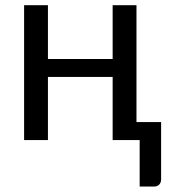

<svg xmlns="http://www.w3.org/2000/svg" viewBox="-20 -526 644 721"><path d="M585 -67.5V147Q585 160 577.8 167.2Q570.5 174.5 559 174.5H504.5V0H403V-237H160V0H70.5V-506.5H160V-304.5H403V-506.5H492.5V-67.5Z"/></svg>

Font: Lato-Regular
Style: Regular
Weight: 400
Designer: Lukasz Dziedzic with Adam Twardoch and Botio Nikoltchev
Foundry: tyPoland Lukasz Dziedzic
Version: Version 2.015; 2015-08-06; http://www.latofonts.com/